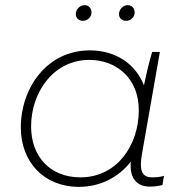

<svg xmlns="http://www.w3.org/2000/svg" viewBox="-20 -722 711 747"><path d="M563 4C581 4 594 2 612 -2L618 -38C602 -33 589 -32 571 -32C527 -32 523 -68 532 -121L602 -520H572C559 -477 549 -433 540 -390C508 -472 432 -526 329 -526C162 -526 61 -379 61 -226C61 -93 150 5 287 5C370 5 441 -32 489 -93C483 -29 512 4 563 4ZM328 -489C430 -489 520 -420 520 -293C520 -157 435 -32 293 -32C176 -32 101 -112 101 -230C101 -362 187 -489 328 -489ZM303 -641C320 -641 336 -655 336 -674C336 -689 326 -702 309 -702C291 -702 275 -686 275 -667C275 -652 286 -641 303 -641ZM471 -641C488 -641 504 -655 504 -674C504 -689 493 -702 477 -702C459 -702 443 -686 443 -667C443 -652 454 -641 471 -641Z"/></svg>

Font: Fixel Display ExtraLight
Style: Italic
Weight: 200
Italic angle: -10°
Designer: AlfaBravo + MacPaw
Foundry: Kyrylo Tkachov, Marchela Mozhyna, Serhii Makarenko, Maria Weinstein, Zakhar Kryvoshyya
Version: Version 1.210;Glyphs 3.2 (3217)